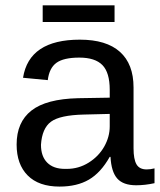

<svg xmlns="http://www.w3.org/2000/svg" viewBox="-20 -686 596 716"><path d="M202.1 9.8Q124.5 9.8 83.3 -31.7Q42 -73.2 42 -147Q42 -230.5 97.2 -273.7Q152.3 -316.9 271 -319.8L389.2 -321.8V-351.1Q389.2 -415.5 361.8 -443.4Q334.5 -471.2 275.9 -471.2Q217.3 -471.2 190.4 -451.7Q163.6 -432.1 158.2 -387.2L65.9 -396Q88.4 -538.1 277.8 -538.1Q376.5 -538.1 427.2 -492.7Q478 -447.3 478 -359.9V-132.8Q478 -92.3 489 -73.2Q500 -54.2 526.9 -54.2Q541 -54.2 556.2 -58.1V-2.9Q521 4.9 487.8 4.9Q439.5 4.9 417.2 -20.3Q395 -45.4 392.1 -101.1H389.2Q356 -42 311.5 -16.1Q267.1 9.8 202.1 9.8ZM222.2 -56.2H229Q273.4 -56.2 310.8 -79.6Q348.1 -103 368.7 -139.4Q389.2 -175.8 389.2 -214.8V-216.8V-261.2L293 -258.8Q203.6 -256.8 170.2 -232.2Q136.7 -207.5 132.8 -146Q132.8 -103 156 -79.6Q179.2 -56.2 222.2 -56.2ZM407.2 -666V-604H139.2V-666Z"/></svg>

Font: Libra Sans Modern
Style: Regular
Weight: 400
Foundry: Stefan Peev, Context Ltd
Version: Version 1.000